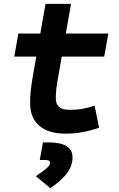

<svg xmlns="http://www.w3.org/2000/svg" viewBox="-20 -694 626 1011"><path d="M323.7 9.8C397 9.8 451.2 -4.4 502 -21.5L478 -137.7C427.2 -121.1 396.5 -115.7 347.7 -115.7C296.4 -115.7 273.9 -134.3 273.9 -177.7C273.9 -213.9 277.3 -238.3 288.6 -301.3L305.2 -396H528.8L550.3 -517.6H326.7L354 -673.8H219.7L192.4 -517.6H76.7L55.2 -396H170.9L154.3 -301.3C141.1 -226.1 138.7 -193.4 138.7 -148.4C138.7 -47.4 206.5 9.8 323.7 9.8ZM245.1 296.9C309.6 252.4 361.8 203.1 361.8 135.7C361.8 81.1 320.3 55.7 232.9 55.7H206.1L189.5 148.4H221.2C236.3 148.4 243.7 153.3 243.7 163.6C243.7 183.6 209.5 205.1 168.9 233.9Z"/></svg>

Font: Cascadia Code NF
Style: Bold Italic
Weight: 700
Italic angle: -10°
Monospace: yes
Designer: Aaron Bell
Foundry: Saja Typeworks
Version: Version 2404.023